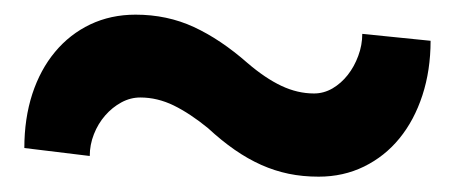

<svg xmlns="http://www.w3.org/2000/svg" viewBox="-20 -422 640 258"><path d="M558.6 -367.2Q558.6 -327.6 547.6 -293.9Q536.6 -260.3 516.8 -236.1Q497.1 -211.9 469.2 -198.2Q441.4 -184.6 408.2 -184.6Q386.7 -184.6 367.9 -188.5Q349.1 -192.4 331.1 -200.4Q313 -208.5 295.4 -220.7Q277.8 -232.9 259.3 -250Q235.4 -269.5 213.4 -280.3Q191.4 -291 168.5 -291Q155.3 -291 143.1 -284.4Q130.9 -277.8 121.3 -266.8Q111.8 -255.9 106.2 -241.7Q100.6 -227.5 100.6 -212.4L12.7 -223.1Q12.7 -262.7 23.4 -295.7Q34.2 -328.6 54 -352.3Q73.7 -376 101.3 -389.2Q128.9 -402.3 162.1 -402.3Q204.6 -402.3 240.5 -385.7Q276.4 -369.1 312.5 -337.4Q336.4 -316.9 358.2 -306.6Q379.9 -296.4 401.9 -296.4Q415 -296.4 426.8 -303.2Q438.5 -310.1 447.3 -321.3Q456.1 -332.5 461.4 -346.9Q466.8 -361.3 466.8 -376.5Z"/></svg>

Font: TypoPRO Roboto Mono
Style: Bold
Weight: 700
Designer: Google
Version: Version 2.000986; 2015; ttfautohint (v1.3)